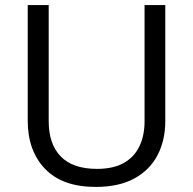

<svg xmlns="http://www.w3.org/2000/svg" viewBox="-20 -734 769 764"><path d="M637.7 -713.9V-252Q637.7 -176.3 607.2 -117.2Q576.7 -58.1 515.1 -24.2Q453.6 9.8 360.8 9.8Q228.5 9.8 159.4 -62Q90.3 -133.8 90.3 -253.9V-713.9H173.8V-251.5Q173.8 -160.6 221.9 -111.3Q270 -62 365.7 -62Q431.2 -62 472.9 -85.7Q514.6 -109.4 534.9 -152.1Q555.2 -194.8 555.2 -251V-713.9Z"/></svg>

Font: Wonky
Style: Regular
Weight: 400
Designer: Monotype Design Team
Foundry: Monotype Imaging Inc.
Version: Version 3.000